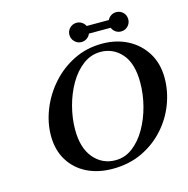

<svg xmlns="http://www.w3.org/2000/svg" viewBox="-117 -915 1020 1040"><g transform="rotate(-15 393.5 -395.5)"><path d="M349 -749Q349 -772 365 -787.5Q381 -803 403 -803Q419 -803 432 -794.5Q445 -786 452 -772H576Q583 -786 596 -794.5Q609 -803 625 -803Q648 -803 663.5 -787.5Q679 -772 679 -749Q679 -727 663.5 -711Q648 -695 625 -695Q608 -695 594.5 -704.5Q581 -714 575 -729H453Q447 -714 433.5 -704.5Q420 -695 403 -695Q381 -695 365 -711Q349 -727 349 -749ZM389 12Q308 12 245.5 -19Q183 -50 147 -108.5Q111 -167 111 -247Q111 -320 140 -393Q169 -466 222 -526Q275 -586 347.5 -622Q420 -658 507 -658Q586 -658 649 -625.5Q712 -593 749.5 -533Q787 -473 787 -391Q787 -317 759.5 -245Q732 -173 679.5 -115Q627 -57 554 -22.5Q481 12 389 12ZM487 -617Q433 -617 388.5 -583.5Q344 -550 312 -494.5Q280 -439 263 -373.5Q246 -308 246 -245Q246 -142 294 -85.5Q342 -29 416 -29Q469 -29 512.5 -62Q556 -95 587.5 -150Q619 -205 636 -270.5Q653 -336 653 -402Q653 -509 605.5 -563Q558 -617 487 -617Z"/></g></svg>

Font: Libertinus Serif SemiBold
Style: Italic
Weight: 600
Italic angle: -11.5°
Designer: Philipp H. Poll, Khaled Hosny
Foundry: Caleb Maclennan
Version: Version 7.051;RELEASE